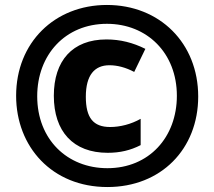

<svg xmlns="http://www.w3.org/2000/svg" viewBox="-20 -744 864 774"><path d="M413 10C629 10 779 -143 779 -355C779 -570 624 -724 411 -724C200 -724 45 -572 45 -358C45 -152 190 10 413 10ZM413 -66C251 -66 130 -182 130 -356C130 -523 243 -648 411 -648C573 -648 693 -530 693 -358C693 -191 581 -66 413 -66ZM414 -128C464 -128 506 -138 547 -159V-265C508 -243 464 -232 424 -232C356 -232 326 -269 326 -354C326 -441 361 -481 421 -481C453 -481 487 -472 521 -454L566 -547C516 -572 465 -585 409 -585C272 -585 197 -499 197 -358C197 -214 275 -128 414 -128Z"/></svg>

Font: Noto Sans Condensed Black
Style: Italic
Weight: 900
Width: 3
Italic angle: -12°
Designer: Monotype Design Team
Foundry: Monotype Imaging Inc.
Version: Version 2.013